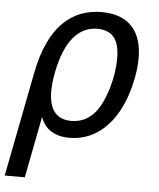

<svg xmlns="http://www.w3.org/2000/svg" viewBox="-55 -607 712 861"><g transform="rotate(5 301.0 -176.0)"><path d="M-1.5 208H88.9L142.6 -68.8C160.6 -14.6 205.6 14.2 273.4 14.2C401.9 14.2 502.9 -88.4 540 -271C547.4 -306.2 550.8 -338.9 550.8 -368.2C550.8 -489.7 490.2 -560.1 368.7 -560.1C232.9 -560.1 130.9 -472.2 90.3 -263.7ZM274.4 -62C208 -62 173.3 -103.5 173.3 -187C173.3 -211.9 176.3 -240.7 182.6 -272.9C210.4 -415 271 -483.9 356 -483.9C398.4 -483.9 429.2 -466.8 443.8 -430.7C451.7 -411.6 455.1 -386.2 455.1 -357.9C455.1 -275.9 425.8 -168.9 382.8 -115.2C356.4 -82 320.3 -62 274.4 -62Z"/></g></svg>

Font: Hack
Style: Oblique
Weight: 400
Italic angle: -12°
Monospace: yes
Designer: Christopher Simpkins
Foundry: Christopher Simpkins
Version: Version 2.010